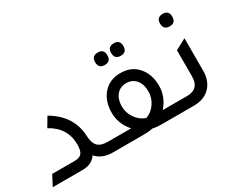

<svg xmlns="http://www.w3.org/2000/svg" viewBox="-97 -986 1590 1319"><g transform="rotate(-30 697.5 -327.0)"><path d="M10 0 52 -81H230Q270 -81 286.5 -101Q303 -121 303 -170Q303 -303 180 -370L224 -444Q381 -352 388 -190Q390 -132 414.5 -106.5Q439 -81 493 -81H552V0H486Q403 0 356 -53Q323 0 245 0Z M740 -548Q691 -548 691 -598Q691 -647 740 -647Q788 -647 788 -598Q788 -548 740 -548ZM867 -548Q818 -548 818 -598Q818 -647 867 -647Q915 -647 915 -598Q915 -548 867 -548ZM929 -81H1115V0H871Q832 0 803 -7Q775 0 735 0H492V-81H678Q616 -152 616 -238Q616 -336 671 -394Q721 -447 803 -447Q897 -447 948 -379Q991 -323 991 -238Q991 -152 929 -81ZM804 -90Q850 -106 879 -148.5Q908 -191 908 -242Q908 -300 879.5 -333.5Q851 -367 803 -367Q755 -367 726.5 -333Q698 -299 698 -242Q698 -192 728 -149Q758 -106 804 -90Z M1259 -555Q1210 -555 1210 -605Q1210 -654 1259 -654Q1307 -654 1307 -605Q1307 -555 1259 -555ZM1055 0V-81H1121Q1219 -81 1219 -181V-388L1305 -434V-178Q1305 -93 1254 -44Q1207 0 1131 0Z"/></g></svg>

Font: Space Grotesk Medium
Style: Regular
Weight: 500
Designer: Florian Karsten
Foundry: Florian Karsten
Version: Version 2.000